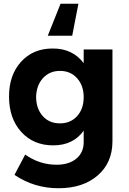

<svg xmlns="http://www.w3.org/2000/svg" viewBox="-20 -801 685 1021"><path d="M397 -781 364 -611H234L302 -781ZM425 -538H578V-50Q578 64 499.5 132Q421 200 291 200Q162 200 57 129L114 21Q190 75 281 75Q347 75 386 42.5Q425 10 425 -45V-106Q369 -28 263 -28Q158 -28 93 -99.5Q28 -171 28 -288Q28 -402 92 -472.5Q156 -543 259 -543Q366 -544 425 -465ZM299 -145Q355 -145 390 -183.5Q425 -222 425 -284Q425 -346 390 -385Q355 -424 299 -424Q243 -424 208 -385Q173 -346 172 -284Q173 -222 207.5 -183.5Q242 -145 299 -145Z"/></svg>

Font: Montserrat-Arabic SemiBold
Style: Regular
Weight: 600
Designer: Mohamed Gaber
Foundry: Kief Type Foundry
Version: Version 5.008;PS 005.008;hotconv 1.0.88;makeotf.lib2.5.64775